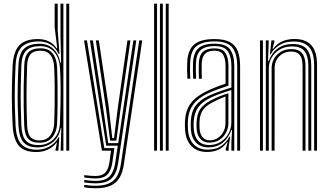

<svg xmlns="http://www.w3.org/2000/svg" viewBox="-20 -820 1798 1045"><path d="M356.7 0H340.9V-800H356.7ZM325 0H310.2L313.6 -122.9L310.3 -123Q302.3 -73.8 266.9 -45.7Q231.5 -17.7 183.6 -17.7Q133.9 -17.7 109.1 -44.4Q84.3 -71.1 80.4 -136.4Q77.8 -185.6 76.7 -238.3Q75.6 -291 76.5 -347.5Q77.4 -404 80.4 -464.7Q83.7 -529.8 111.8 -555.8Q139.8 -581.8 194.6 -581.8Q240.6 -581.8 270 -554.2Q299.4 -526.6 308.8 -478.1H312.6L309.2 -626.4V-800H325ZM189.9 -30.3Q222 -30.3 247.5 -44.5Q273.1 -58.7 288.6 -84.7Q304.2 -110.7 305.9 -146.3Q307.9 -191.8 309.1 -245.8Q310.3 -299.8 309.8 -353.8Q309.3 -407.8 306.2 -452.7Q303.8 -487.7 290.7 -513.8Q277.5 -539.9 254.5 -554.4Q231.5 -569 198.8 -569Q146.9 -569 122.8 -544.9Q98.8 -520.7 96.2 -464.2Q93.7 -402.9 92.9 -349.4Q92.1 -295.8 93 -244Q93.8 -192.1 96.2 -135.8Q98.7 -79.3 120.6 -54.8Q142.5 -30.3 189.9 -30.3ZM194 -43.3Q152.4 -43.3 133.2 -65.1Q114 -86.8 111.8 -137Q109.6 -192.5 108.9 -244.8Q108.2 -297.1 109 -351.2Q109.9 -405.2 112 -465.5Q113.9 -513.7 134.5 -535.3Q155.1 -557 200.3 -557Q243.7 -557 266.1 -529.6Q288.6 -502.2 290.7 -452.8Q292.5 -414 293.2 -362.5Q293.9 -310.9 293.4 -254.9Q292.9 -198.8 290.7 -146.3Q288.9 -104.1 265.7 -73.7Q242.5 -43.3 194 -43.3ZM194.4 -55.9Q234.2 -55.9 253.7 -82.8Q273.1 -109.6 274.9 -146.7Q276.6 -187.9 277.4 -240.9Q278.1 -293.9 277.6 -349.3Q277.1 -404.7 274.9 -452.6Q273 -496.6 254.6 -520.3Q236.1 -544.1 200.5 -544.1Q163.9 -544.1 146.8 -525.7Q129.8 -507.4 127.9 -465.5Q124.4 -378.7 124.2 -300.1Q124.1 -221.5 127.7 -136.9Q129.7 -91.4 146.2 -73.7Q162.6 -55.9 194.4 -55.9ZM177.6 7.4Q111.7 7.4 82.5 -27Q53.4 -61.4 49 -135.9Q46 -190.5 45 -242.9Q43.9 -295.4 45 -349.9Q46 -404.4 49 -464.9Q53.3 -540.4 85.7 -573.9Q118.1 -607.4 186.7 -607.4Q221.7 -607.4 248 -593.7Q274.2 -579.9 287.7 -556.9H291.5L277.5 -672.2V-800H294.1V-654.9L303.7 -526.9L298.8 -526.9Q281.5 -563.1 253.3 -578.8Q225.1 -594.5 191.2 -594.5Q130.8 -594.5 99.7 -565.6Q68.5 -536.7 64.8 -465.5Q61.8 -403 60.8 -348.3Q59.8 -293.5 60.9 -241.6Q62 -189.6 64.8 -135.1Q69 -64.1 96.8 -34.6Q124.6 -5.2 180.9 -5.2Q217.7 -5.2 249.3 -22.9Q281 -40.5 298.8 -72.9H302.8L297.5 0H282.1L282.3 -6L289.8 -42.4H286.4Q270.1 -20.2 241.7 -6.4Q213.3 7.4 177.6 7.4Z M499.5 204.6Q482.6 204.6 466.4 203.2Q450.2 201.7 438.6 199.2V186Q452.2 188.6 468.4 189.9Q484.5 191.1 499.5 191.1Q546.9 191.1 575.1 177.3Q603.4 163.5 617.9 137Q632.5 110.6 638.2 72.4L737.9 -600H754L654 74.8Q647.9 116 632 145Q616 174 584.5 189.3Q552.9 204.6 499.5 204.6ZM499.5 151.3Q487.9 151.3 472.8 150Q457.6 148.8 438.6 146.3V133.1Q458.8 135.8 473.6 136.8Q488.4 137.9 499.5 137.9Q535.1 137.9 552.6 119.8Q570.2 101.8 575.8 62.2L584.3 0H534.6L437.4 -600H453.3L547.7 -13.6H602.6L591.3 64.9Q585.2 107.6 565 129.5Q544.7 151.3 499.5 151.3ZM499.5 177.9Q486.3 177.9 470.2 176.6Q454.1 175.4 438.6 172.9V159.5Q456.3 162 471.9 163.3Q487.4 164.5 499.5 164.5Q553.4 164.5 576.6 139.8Q599.9 115 607.1 67.3L621 -27.3H558.3L530.1 -203.9L469.5 -600H485.6L543.8 -215.2L569 -40.9H623.4L705.9 -600H721.7L622.7 69.7Q614.6 124.2 587.3 151.1Q560 177.9 499.5 177.9ZM579.4 -54.6 557.2 -226.5 501.7 -600H517.9L571.9 -237.1L591 -68.2H600.9L621.9 -237.9L673.6 -600H689.8L635.3 -220.3L613.2 -54.6Z M882.2 0V-800H898V0ZM818.8 0V-800H834.7V0ZM850.5 0V-800H866.3V0Z M1271 0V-460.6Q1271 -526.2 1244.8 -560.5Q1218.6 -594.8 1147.1 -594.8Q1085.2 -594.8 1051.4 -570.2Q1017.7 -545.5 1014.9 -479.4Q1013.9 -456.4 1014.1 -435.2Q1014.3 -413.9 1015.6 -391.6H1000Q998.5 -416.4 998.3 -437Q998.1 -457.6 999 -480Q1001.9 -548.1 1036.7 -577.7Q1071.5 -607.4 1147.1 -607.4Q1202 -607.4 1232.4 -590.2Q1262.8 -573 1274.8 -540.2Q1286.8 -507.4 1286.8 -460.6V0ZM1117 -30.6Q1155.1 -30.6 1182.4 -48.5Q1209.7 -66.4 1224.4 -94.3Q1239.1 -122.2 1239.1 -151.7V-329.9Q1208 -320.6 1176.3 -309.1Q1144.7 -297.5 1123 -286.8Q1080.1 -265.2 1058.7 -235.9Q1037.3 -206.7 1034.3 -157.5Q1033.5 -144.8 1033.8 -135.1Q1034 -125.3 1034.9 -113.4Q1038.7 -74.8 1059.8 -52.7Q1080.9 -30.6 1117 -30.6ZM1119.8 -43.9Q1089.1 -43.9 1071.2 -63.5Q1053.3 -83.1 1050.5 -115.5Q1049.8 -124.9 1049.6 -135.1Q1049.4 -145.3 1049.9 -155.8Q1052.2 -202.4 1071.8 -228.8Q1091.5 -255.1 1128.9 -274.3Q1152.9 -286.5 1175.2 -295.7Q1197.5 -304.8 1223.1 -312.6V-150.6Q1223.1 -123.3 1210.6 -98.8Q1198.1 -74.4 1175 -59.2Q1151.9 -43.9 1119.8 -43.9ZM1121.3 -56.3Q1146.5 -56.3 1165.8 -69.2Q1185.2 -82.1 1196.2 -103.4Q1207.2 -124.7 1207.2 -149.6V-295.1Q1188.7 -288.1 1171.5 -280.2Q1154.4 -272.3 1135.3 -262.3Q1098.8 -243 1083.1 -219Q1067.3 -194.9 1065.7 -155.1Q1065.4 -145.3 1065.6 -135.6Q1065.7 -125.9 1066.4 -116.7Q1068.6 -90.1 1082.8 -73.2Q1097.1 -56.3 1121.3 -56.3ZM1106.3 7.1Q1055.1 7.1 1023.6 -23.4Q992 -53.9 987.5 -110.6Q986.5 -123.4 986.4 -135.5Q986.3 -147.7 986.8 -161.3Q989.9 -218.4 1017.1 -256.4Q1044.4 -294.5 1105 -323.8Q1119.7 -330.9 1134.8 -337.5Q1149.9 -344.1 1167.8 -350.8Q1185.6 -357.5 1207.6 -364.6V-460.7Q1207.6 -499 1194.8 -521.6Q1182.1 -544.1 1147.1 -544.1Q1112.3 -544.1 1095.9 -527.1Q1079.4 -510.2 1078 -475.2Q1077.5 -462 1077.5 -438.9Q1077.4 -415.9 1078.6 -391.6H1062.8Q1061.8 -414 1061.8 -437.3Q1061.7 -460.7 1062.2 -476.1Q1064.1 -519.8 1085.1 -538.3Q1106.1 -556.7 1147.1 -556.7Q1192.5 -556.7 1208 -530.5Q1223.4 -504.2 1223.4 -460.7V-354Q1192.1 -343.7 1162.5 -332.7Q1132.8 -321.6 1111.1 -311.6Q1058.4 -286.8 1031.6 -250.6Q1004.8 -214.5 1002.6 -160.3Q1002.4 -148.1 1002.3 -136.2Q1002.3 -124.4 1003.3 -111.6Q1007.2 -62 1035 -33.7Q1062.8 -5.5 1109.8 -5.5Q1153.9 -5.5 1182.5 -24.5Q1211.1 -43.5 1229.1 -76.1H1232.9L1224.6 -21.2V0H1209L1208.7 -10.2L1219.2 -45.9H1216.1Q1195.9 -18 1169.2 -5.4Q1142.5 7.1 1106.3 7.1ZM1239.3 0V-44.7L1243.1 -112.4H1239.4Q1224.6 -69.5 1192.6 -43.7Q1160.6 -18 1113 -18Q1072.9 -18.1 1047.8 -43Q1022.7 -68 1019.1 -112.4Q1018.2 -124.7 1018.1 -135.6Q1018 -146.4 1018.5 -159.3Q1020.9 -211.6 1044.1 -243.6Q1067.2 -275.5 1117.2 -299.3Q1132 -306.3 1152.3 -314.1Q1172.5 -321.9 1195 -329.5Q1217.5 -337.2 1239.5 -343.6V-460.6Q1239.5 -510.7 1220.7 -540Q1201.9 -569.3 1147.1 -569.3Q1097.4 -569.3 1072.9 -548Q1048.4 -526.7 1046.3 -476.4Q1045.8 -461.5 1045.8 -438.3Q1045.8 -415.1 1047.2 -391.6H1031.4Q1030.2 -413.4 1030 -436.9Q1029.8 -460.4 1030.5 -476.7Q1032.8 -532.6 1060.1 -557.4Q1087.4 -582.2 1147.1 -582.2Q1209.3 -582.2 1232.2 -550.9Q1255.1 -519.5 1255.1 -460.6V0Z M1689.8 0V-464.8Q1689.8 -486.9 1686 -509.7Q1682.2 -532.4 1670.8 -551.6Q1659.4 -570.8 1637.1 -582.5Q1614.7 -594.2 1577.7 -594.2Q1534.2 -594.2 1502.6 -575.5Q1471.1 -556.8 1453 -524.6H1449.3L1457.3 -600H1473.1L1473.2 -591.8L1463.2 -554.8H1466.7Q1487.8 -582.5 1516.7 -595.1Q1545.6 -607.7 1581.9 -607.7Q1614.5 -607.7 1636.6 -599.2Q1658.7 -590.7 1672.4 -576.1Q1686.1 -561.5 1693.3 -543.2Q1700.5 -525 1703 -505.3Q1705.4 -485.6 1705.4 -466.9V0ZM1395.1 0V-600H1410.9V0ZM1458.4 0V-450Q1458.4 -477.4 1471.8 -500.8Q1485.2 -524.2 1509.3 -538.5Q1533.5 -552.8 1565.5 -552.8Q1590.5 -552.8 1605.8 -544.8Q1621.1 -536.8 1629.1 -523.5Q1637 -510.2 1639.8 -493.8Q1642.6 -477.4 1642.6 -460.5V0H1626.8V-459.8Q1626.8 -480.7 1622.2 -498.8Q1617.7 -516.9 1604.1 -528.1Q1590.5 -539.4 1563.6 -539.4Q1538.5 -539.4 1518.4 -527.8Q1498.3 -516.2 1486.6 -496.2Q1475 -476.3 1474.9 -451.1L1474.3 0ZM1426.8 0V-600H1442.6L1439.2 -488.2H1443Q1457.8 -531.4 1491.5 -556.1Q1525.2 -580.8 1573.4 -580.5Q1630.1 -580.2 1652.1 -549.5Q1674 -518.8 1674 -464V0H1658.2V-462.6Q1658.2 -513.2 1638.4 -540.2Q1618.7 -567.2 1569 -567.2Q1530.3 -567.2 1502.1 -550.1Q1473.8 -533 1458.4 -506.1Q1443 -479.1 1443 -449.2V0Z"/></svg>

Font: Big Shoulders Inline Text Thin
Style: Regular
Weight: 100
Designer: Patric King
Foundry: XO Type Co
Version: Version 2.002